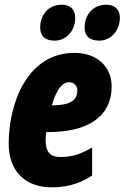

<svg xmlns="http://www.w3.org/2000/svg" viewBox="-20 -787 530 817"><path d="M403 -614C448 -614 490 -653 490 -712C490 -747 468 -767 432 -767C372 -767 340 -720 340 -670C340 -633 362 -614 403 -614ZM213 -614C259 -614 300 -653 300 -712C300 -747 278 -767 243 -767C183 -767 151 -720 151 -670C151 -633 172 -614 213 -614ZM199 10C257 10 313 -1 372 -40V-159C317 -128 284 -119 236 -119C195 -119 174 -138 174 -193C174 -202 175 -214 177 -225H187C345 -225 455 -285 455 -419C455 -506 390 -562 297 -562C97 -562 17 -349 17 -176C17 -60 86 10 199 10ZM203 -339H201C220 -408 246 -437 274 -437C294 -437 309 -423 309 -403C309 -366 288 -339 203 -339Z"/></svg>

Font: Noto Sans ExtraCondensed Black
Style: Italic
Weight: 900
Width: 2
Italic angle: -12°
Designer: Monotype Design Team
Foundry: Monotype Imaging Inc.
Version: Version 2.013